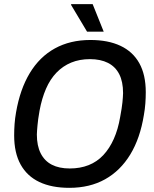

<svg xmlns="http://www.w3.org/2000/svg" viewBox="-20 -890 739 922"><path d="M313 12Q228 12 169 -16Q110 -44 79 -100Q48 -156 48 -240Q48 -267 50 -294.5Q52 -322 57 -350Q76 -461 123 -539Q170 -617 243.5 -657.5Q317 -698 414 -698Q499 -698 558.5 -670Q618 -642 649 -586.5Q680 -531 680 -447Q680 -421 678 -393.5Q676 -366 671 -338Q653 -226 605.5 -148Q558 -70 484.5 -29Q411 12 313 12ZM315 -81Q365 -81 405.5 -97Q446 -113 476 -145Q506 -177 526.5 -223Q547 -269 557 -328Q561 -351 564 -368.5Q567 -386 568 -399Q569 -412 570 -423Q571 -434 571 -443Q571 -498 552.5 -534Q534 -570 498.5 -588Q463 -606 412 -606Q362 -606 322 -589.5Q282 -573 251.5 -541.5Q221 -510 201 -464Q181 -418 170 -359Q166 -336 163.5 -318.5Q161 -301 160 -287.5Q159 -274 158 -263.5Q157 -253 157 -244Q157 -190 175.5 -153.5Q194 -117 229 -99Q264 -81 315 -81ZM398 -738 321 -867 322 -870H425L478 -738Z"/></svg>

Font: Archivo SemiCondensed Medium
Style: Italic
Weight: 500
Width: 4
Italic angle: -10°
Designer: Hector Gatti
Foundry: Omnibus-Type
Version: Version 2.001